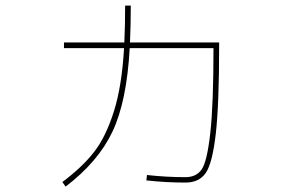

<svg xmlns="http://www.w3.org/2000/svg" viewBox="-20 -652 1040 696"><path d="M433.6 -631.8H454.1Q454.1 -559.6 451.2 -498H774.4V-488.3Q774.4 -273.4 762.2 -167Q750 -60.5 726.1 -25.4Q702.1 9.8 652.3 9.8Q581.1 9.8 510.7 2L512.7 -17.6Q583 -9.8 652.3 -9.8Q691.4 -9.8 710.9 -37.6Q730.5 -65.4 742.2 -168.9Q753.9 -272.5 753.9 -477.5H450.2Q439.5 -284.2 387.7 -174.8Q335.9 -65.4 217.8 24.4L206.1 7.8Q279.3 -46.9 321.8 -102.1Q364.3 -157.2 393.1 -249Q421.9 -340.8 429.7 -477.5H211.9V-498H430.7Q433.6 -559.6 433.6 -631.8Z"/></svg>

Font: Mgen+ 1m thin
Style: Regular
Weight: 100
Designer: [Source Han Sans]
Ryoko NISHIZUKA  (kana & ideographs); Paul D. Hunt (Latin, Greek & Cyrillic); Wenlong ZHANG  (bopomofo
Version: Version 1.059.20150602